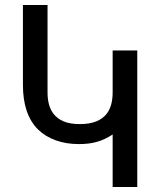

<svg xmlns="http://www.w3.org/2000/svg" viewBox="-20 -749 642 769"><path d="M529.8 0V-546.9H431.2V-378.9Q431.2 -324.7 407.7 -293.9Q375.5 -252 300.3 -252Q260.3 -252 234.6 -262.9Q209 -273.9 193.8 -293.9Q170.4 -324.7 170.4 -378.9V-729H71.8V-409.2Q71.8 -290 132.8 -230Q162.1 -201.7 203.6 -186.8Q245.1 -171.9 296.4 -171.9Q338.9 -171.9 370.8 -181.6Q402.8 -191.4 431.2 -210.4V0Z"/></svg>

Font: Hack Dev
Style: Regular
Weight: 400
Designer: Christopher Simpkins
Foundry: Christopher Simpkins
Version: Version 2.0315